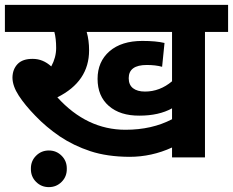

<svg xmlns="http://www.w3.org/2000/svg" viewBox="-20 -642 950 783"><path d="M578.6 -377Q504.9 -377 504.9 -323.2Q504.9 -295.9 522.5 -282.2Q540 -268.6 571.3 -268.6Q631.8 -268.6 681.6 -310.5V-511.7H333.5Q343.3 -478 343.3 -436.5Q343.3 -309.6 213.9 -245.1Q334 -112.8 491.7 -112.8Q599.6 -112.8 681.6 -155.8V-200.2Q627.9 -170.4 548.8 -170.4Q469.7 -169.9 423.8 -210Q377.9 -250 377.9 -320.3Q377.9 -390.6 426.8 -433.1Q475.6 -475.1 560.5 -475.1Q616.7 -475.1 650.9 -466.8L641.1 -369.6Q614.7 -377 578.6 -377ZM507.8 -2.4Q417 -2.9 348.6 -25.4Q280.3 -47.9 223.6 -85.9Q168 -124 125 -168.9Q82 -212.9 56.6 -252Q31.2 -291 30.8 -325.2Q31.2 -359.4 51.8 -380.9Q72.3 -402.3 113.8 -401.9Q155.3 -401.9 189 -371.1Q209 -407.7 209 -446.3Q209 -484.9 201.7 -511.7H0V-622.1H910.2V-511.7H815.9V0H681.6V-40.5Q598.6 -2.4 507.8 -2.4ZM252.4 46.4Q252.9 78.1 231.4 99.6Q210 121.1 179.2 121.1Q148.4 121.1 127 99.6Q105.5 78.1 106 46.4Q105.5 14.6 127 -6.8Q148.4 -28.3 179.2 -28.3Q210 -28.3 231.4 -6.8Q252.9 14.6 252.4 46.4Z"/></svg>

Font: NotoSans-Bold
Style: Bold
Weight: 700
Designer: Monotype Design team
Foundry: Monotype Imaging Inc.
Version: Version 1.04